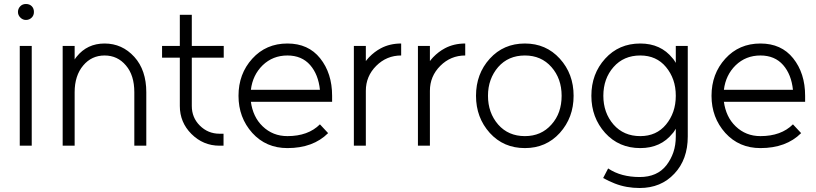

<svg xmlns="http://www.w3.org/2000/svg" viewBox="-20 -730 4088 962"><path d="M79 0H139V-500H79ZM150 -670Q150 -688 139 -699Q128 -710 110 -710Q93 -710 82 -699Q70 -687 70 -670Q70 -654 82 -642Q94 -630 110 -630Q127 -630 139 -642Q150 -653 150 -670Z M713 0V-268Q713 -323 698 -367.5Q683 -412 653 -445Q592 -512 504 -512Q417 -512 364 -446Q362 -443 359 -439.5Q356 -436 354 -432V-500H294V0H354V-268Q354 -351 397 -402Q439 -452 504 -452Q569 -452 611 -402Q653 -353 653 -268V0Z M881 -656V-500H792V-441H881V-199Q881 -117 939 -59Q998 0 1080 0H1100V-60H1080Q1022 -60 981 -101Q941 -141 941 -199V-441H1101V-500H941V-656Z M1644 -220V-250Q1644 -363 1584 -438Q1525 -512 1420 -512Q1313 -512 1244 -436Q1175 -360 1175 -250Q1175 -141 1244 -64Q1313 12 1420 12Q1549 12 1624 -63L1583 -107Q1524 -48 1420 -48Q1347 -48 1296 -97Q1271 -121 1256.5 -152Q1242 -183 1237 -220ZM1420 -452Q1492 -452 1534 -404Q1575 -357 1583 -280H1237Q1246 -354 1296 -403Q1347 -452 1420 -452Z M1753 -500V0H1813V-275Q1813 -348 1865 -400Q1917 -452 1990 -452V-512Q1933 -512 1888 -488Q1856 -471 1829 -443Q1825 -439 1821 -434Q1817 -429 1813 -424V-500Z M2074 -500V0H2134V-275Q2134 -348 2186 -400Q2238 -452 2311 -452V-512Q2254 -512 2209 -488Q2177 -471 2150 -443Q2146 -439 2142 -434Q2138 -429 2134 -424V-500Z M2610 -452Q2692 -452 2743 -394Q2794 -336 2794 -250Q2794 -207 2781.5 -171Q2769 -135 2743 -106Q2692 -48 2610 -48Q2527 -48 2476 -106Q2425 -165 2425 -250Q2425 -293 2438 -329Q2451 -365 2476 -394Q2527 -452 2610 -452ZM2610 -512Q2503 -512 2434 -436Q2365 -360 2365 -250Q2365 -141 2434 -64Q2503 12 2610 12Q2716 12 2785 -64Q2854 -141 2854 -250Q2854 -360 2785 -436Q2716 -512 2610 -512Z M3188 -512Q3081 -512 3012 -436Q2943 -360 2943 -250Q2943 -141 3012 -64Q3081 12 3188 12Q3291 12 3350 -62Q3355 -67 3358.5 -73Q3362 -79 3366 -85Q3366 -73 3366 -65.5Q3366 -58 3366 -46Q3366 -3 3354 32.5Q3342 68 3319 98Q3273 157 3185 157Q3139 157 3099.5 146.5Q3060 136 3027 114L3002 162Q3031 178 3060.5 189.5Q3090 201 3121 206.5Q3152 212 3185 212Q3292 212 3359 140Q3426 69 3426 -46V-500H3366V-415Q3362 -421 3358.5 -427Q3355 -433 3350 -438Q3291 -512 3188 -512ZM3188 -452Q3269 -452 3317 -394Q3341 -365 3353.5 -329.5Q3366 -294 3366 -250Q3366 -207 3353.5 -171Q3341 -135 3317 -106Q3269 -48 3188 -48Q3105 -48 3054 -106Q3003 -165 3003 -250Q3003 -336 3054 -394Q3105 -452 3188 -452Z M4014 -220V-250Q4014 -363 3954 -438Q3895 -512 3790 -512Q3683 -512 3614 -436Q3545 -360 3545 -250Q3545 -141 3614 -64Q3683 12 3790 12Q3919 12 3994 -63L3953 -107Q3894 -48 3790 -48Q3717 -48 3666 -97Q3641 -121 3626.5 -152Q3612 -183 3607 -220ZM3790 -452Q3862 -452 3904 -404Q3945 -357 3953 -280H3607Q3616 -354 3666 -403Q3717 -452 3790 -452Z"/></svg>

Font: Unageo
Style: Light
Weight: 300
Designer: Richard Sepsi
Foundry: Richard Sepsi
Version: Version 2.000